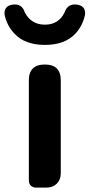

<svg xmlns="http://www.w3.org/2000/svg" viewBox="-51 -852 406 872"><path d="M113 0Q98 0 89 -9Q80 -18 80 -33V-487Q80 -559 153 -559Q225 -559 225 -487V-279V-65Q225 -36 207 -18Q189 0 160 0H152ZM153 -648Q61 -648 13 -701Q-19 -735 -30 -784Q-35 -825 6 -831Q49 -837 62 -795Q91 -740 153 -740Q215 -740 242 -795Q256 -837 299 -831Q340 -825 335 -784Q324 -735 293 -701Q245 -648 153 -648Z"/></svg>

Font: GenSenRounded2 TW B
Style: Regular
Weight: 700
Version: Version 2.000;PS 2;hotconv 16.6.51;makeotf.lib2.5.65220 DEVE